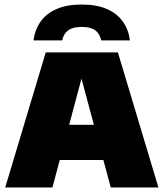

<svg xmlns="http://www.w3.org/2000/svg" viewBox="-20 -826 721 846"><path d="M3 0 181.5 -595H499.5L678 0H468L330 -513H348L211 0ZM170 -121 214.5 -276H465L509.5 -121ZM127.5 -648Q134 -695.5 159 -731Q184 -766.5 229.2 -786.2Q274.5 -806 340 -806Q406 -806 451 -786.2Q496 -766.5 521.2 -731Q546.5 -695.5 552.5 -648H426Q420 -677.5 399.5 -692.5Q379 -707.5 340 -707.5Q301.5 -707.5 280.8 -692.5Q260 -677.5 254 -648Z"/></svg>

Font: Encode Sans SC Black
Style: Regular
Weight: 900
Version: Version 3.002